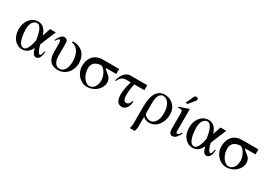

<svg xmlns="http://www.w3.org/2000/svg" viewBox="18 -1619 3918 2793"><g transform="rotate(30 1977.0 -222.5)"><path d="M514 -129C507 -72 495 -52 481 -52C451 -52 422 -141 412 -187L521 -450H424L379 -314C361 -386 312 -460 225 -460C103 -460 29 -350 29 -223C29 -87 108 10 216 10C294 10 335 -37 370 -100C384 -35 409 10 450 10C500 10 529 -53 529 -129ZM331 -208C321 -155 294 -18 225 -18C136 -18 119 -199 119 -273C119 -387 170 -432 220 -432C294 -432 320 -282 331 -208Z M798 -460V-440C837 -437 869 -418 897 -382C932 -336 947 -266 947 -209C947 -109 914 -18 827 -18C745 -18 725 -117 725 -174V-385C725 -432 704 -455 662 -455C620 -455 584 -398 559 -345L573 -339C582 -358 601 -388 621 -388C638 -388 641 -356 641 -318V-198C641 -85 675 10 821 10C944 10 1037 -95 1037 -225C1037 -382 936 -460 825 -460Z M1585 -366V-450H1306C1194 -450 1096 -377 1096 -215C1096 -97 1192 10 1306 10C1434 10 1534 -89 1534 -188C1534 -297 1456 -294 1409 -366ZM1444 -171C1444 -96 1407 -18 1328 -18C1258 -18 1186 -119 1186 -234C1186 -346 1282 -366 1340 -366C1396 -342 1444 -252 1444 -171Z M2057 -366V-450H1777C1681 -450 1630 -343 1618 -276H1633C1651 -330 1692 -366 1747 -366H1829C1812 -309 1789 -219 1789 -142C1789 -67 1811 10 1892 10C1958 10 2001 -64 2001 -143H1986C1977 -98 1950 -73 1917 -73C1876 -73 1864 -123 1864 -182C1864 -254 1882 -339 1887 -366Z M2163 132C2163 166 2157 196 2147 217H2231C2238 203 2247 167 2247 131V-30C2283 3 2310 10 2352 10C2471 10 2558 -102 2558 -247C2558 -371 2468 -460 2351 -460C2252 -460 2163 -392 2163 -152ZM2247 -273C2247 -369 2280 -432 2339 -432C2413 -432 2472 -352 2472 -212C2472 -102 2423 -22 2351 -22C2304 -22 2247 -58 2247 -88Z M2668 -507H2702L2768 -588C2784 -607 2795 -621 2795 -633C2795 -653 2778 -662 2765 -662C2744 -662 2734 -654 2727 -639ZM2840 -107C2817 -66 2809 -56 2787 -56C2772 -56 2767 -69 2767 -79V-456L2763 -460C2711 -441 2660 -423 2608 -407V-389C2627 -393 2641 -393 2650 -393C2672 -393 2683 -381 2683 -344V-78C2683 -35 2696 10 2742 10C2794 10 2832 -51 2855 -99Z M3377 -129C3370 -72 3358 -52 3344 -52C3314 -52 3285 -141 3275 -187L3384 -450H3287L3242 -314C3224 -386 3175 -460 3088 -460C2966 -460 2892 -350 2892 -223C2892 -87 2971 10 3079 10C3157 10 3198 -37 3233 -100C3247 -35 3272 10 3313 10C3363 10 3392 -53 3392 -129ZM3194 -208C3184 -155 3157 -18 3088 -18C2999 -18 2982 -199 2982 -273C2982 -387 3033 -432 3083 -432C3157 -432 3183 -282 3194 -208Z M3924 -366V-450H3645C3533 -450 3435 -377 3435 -215C3435 -97 3531 10 3645 10C3773 10 3873 -89 3873 -188C3873 -297 3795 -294 3748 -366ZM3783 -171C3783 -96 3746 -18 3667 -18C3597 -18 3525 -119 3525 -234C3525 -346 3621 -366 3679 -366C3735 -342 3783 -252 3783 -171Z"/></g></svg>

Font: STIX Math
Style: Regular
Weight: 400
Designer: MicroPress Inc., with final additions and corrections provided by Coen Hoffman, Elsevier (retired)
Version: Version 1.1.0